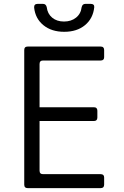

<svg xmlns="http://www.w3.org/2000/svg" viewBox="-20 -970 640 990"><path d="M123 0Q105 0 105 -18V-712Q105 -730 123 -730H499Q517 -730 517 -712V-675Q517 -658 499 -658H202Q184 -658 184 -640V-417H464Q482 -417 482 -399V-364Q482 -346 464 -346H184V-90Q184 -72 202 -72H499Q517 -72 517 -55V-18Q517 0 499 0ZM311 -806Q246 -806 204 -840Q162 -874 156 -931Q155 -950 174 -950H202Q217 -950 221 -933Q225 -899 249 -879Q273 -859 310 -859Q347 -859 372 -879Q397 -899 401 -933Q405 -950 420 -950H448Q467 -950 466 -933Q460 -875 418.5 -840.5Q377 -806 311 -806Z"/></svg>

Font: Pitagon Sans Mono Light
Style: Regular
Weight: 300
Monospace: yes
Designer: Travis Tran
Foundry: Pitagon
Version: Version 1.001; ttfautohint (v1.8.4.7-5d5b);gftools[0.9.26]